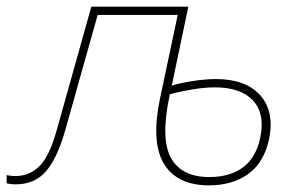

<svg xmlns="http://www.w3.org/2000/svg" viewBox="-71 -548 896 578"><path d="M-25 7Q-32 7 -39 6Q-46 5 -51 4V-21Q-42 -19 -35.5 -18.5Q-29 -18 -25 -18Q18 -18 48 -48Q78 -78 100 -157L204 -528H496L446 -290Q470 -298 509 -304Q548 -310 579 -310Q669 -310 712.5 -261Q756 -212 739 -129Q724 -59 676.5 -24.5Q629 10 558 10Q462 10 422.5 -55Q383 -120 411 -253L464 -503H223L126 -158Q102 -73 68 -33Q34 7 -25 7ZM439 -258Q412 -129 444 -72Q476 -15 559 -15Q622 -15 661.5 -45Q701 -75 713 -136Q727 -207 690 -246Q653 -285 576 -285Q544 -285 506 -278.5Q468 -272 440 -264Z"/></svg>

Font: Noto Sans Thin
Style: Italic
Weight: 100
Italic angle: -12°
Designer: Monotype Design Team
Foundry: Monotype Imaging Inc.
Version: Version 2.013; ttfautohint (v1.8.4.7-5d5b)